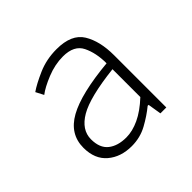

<svg xmlns="http://www.w3.org/2000/svg" viewBox="-103 -912 575 575"><g transform="rotate(-45 184.0 -624.5)"><path d="M154 -442Q108 -442 78 -467.5Q48 -493 48 -541Q48 -599 103 -629.5Q158 -660 276 -671Q276 -715 260.5 -746.5Q245 -778 198 -778Q164 -778 129.5 -764Q95 -750 77 -736L64 -761Q84 -775 120.5 -791Q157 -807 200 -807Q263 -807 286 -769.5Q309 -732 309 -672V-451H284L277 -494H273Q250 -475 220 -458.5Q190 -442 154 -442ZM161 -472Q187 -472 216 -485.5Q245 -499 276 -528V-646Q169 -634 125.5 -608.5Q82 -583 82 -543Q82 -506 103.5 -489Q125 -472 161 -472Z"/></g></svg>

Font: Noto Sans TC
Style: Regular
Weight: 100
Designer: Ryoko NISHIZUKA 西塚涼子 (kana, bopomofo & ideographs); Paul D. Hunt (Latin, Greek & Cyrillic); Sandoll Communications 산돌커뮤니
Foundry: Adobe
Version: Version 2.004;hotconv 1.0.118;makeotfexe 2.5.65603